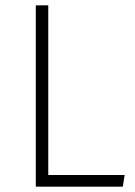

<svg xmlns="http://www.w3.org/2000/svg" viewBox="-20 -704 510 724"><path d="M162 -44H450L443 0H115V-684H162Z"/></svg>

Font: FiraGO ExtraLight
Style: Regular
Weight: 200
Designer: bBox Type
Foundry: bBox Type GmbH
Version: Version 1.001